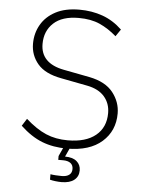

<svg xmlns="http://www.w3.org/2000/svg" viewBox="-58 -724 708 947"><g transform="rotate(5 296.0 -250.5)"><path d="M295 10Q226 10 171 -11.5Q116 -33 63 -83L86 -119Q139 -72 187 -51.5Q235 -31 295 -31Q384 -31 433 -71Q482 -111 482 -182Q482 -230 453 -263.5Q424 -297 367 -308L237 -333Q156 -348 119.5 -391Q83 -434 83 -491Q83 -543 107.5 -585.5Q132 -628 179.5 -653Q227 -678 297 -678Q359 -678 412 -659Q465 -640 509 -598L485 -563Q445 -598 401.5 -617.5Q358 -637 297 -637Q215 -637 172.5 -597.5Q130 -558 130 -494Q130 -446 159 -416.5Q188 -387 245 -376L375 -351Q455 -335 492 -288Q529 -241 529 -184Q529 -98 468 -44Q407 10 295 10ZM282 177Q269 177 252 175Q235 173 225 170V143Q235 145 251.5 146Q268 147 281 147Q305 147 318 137Q331 127 331 108Q331 89 318 79Q305 69 281 69H257V50L285 -11H317L289 50Q327 50 347 67Q367 84 367 112Q367 142 345 159.5Q323 177 282 177Z"/></g></svg>

Font: Gantari ExtraLight
Style: Regular
Weight: 250
Designer: Anugrah Pasau
Foundry: Lafontype
Version: Version 1.000